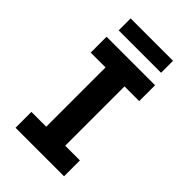

<svg xmlns="http://www.w3.org/2000/svg" viewBox="-255 -953 1044 1044"><g transform="rotate(45 266.5 -431.5)"><path d="M80 0V-122H194V-578H80V-700H453V-578H340V-122H453V0ZM102 -771V-863H428V-771Z"/></g></svg>

Font: Inclusive Sans
Style: Bold
Weight: 700
Designer: Olivia King
Foundry: Olivia King
Version: Version 2.004